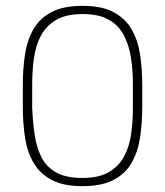

<svg xmlns="http://www.w3.org/2000/svg" viewBox="-20 -626 564 656"><path d="M466 -336Q466 -391 458.5 -440Q451 -489 429.5 -526Q408 -563 368 -584.5Q328 -606 262 -606Q197 -606 156.5 -585Q116 -564 94.5 -526.5Q73 -489 65.5 -440.5Q58 -392 58 -336V-260Q58 -205 65.5 -156Q73 -107 94.5 -70Q116 -33 156 -11.5Q196 10 262 10Q327 10 367.5 -11Q408 -32 429.5 -69.5Q451 -107 458.5 -156Q466 -205 466 -260ZM90 -257V-339Q90 -385 96 -428Q102 -471 120 -504.5Q138 -538 172 -558Q206 -578 262 -578Q318 -578 352 -558.5Q386 -539 403.5 -505Q421 -471 427.5 -428.5Q434 -386 434 -339V-257Q434 -211 428 -168Q422 -125 404 -91.5Q386 -58 352 -38Q318 -18 262 -18Q204 -18 170.5 -37.5Q137 -57 120.5 -91Q104 -125 98 -168Q92 -211 90 -257Z"/></svg>

Font: Beiruti ExtraLight
Style: Regular
Weight: 250
Designer: Arlette Boutros
Foundry: Boutros
Version: Version 1.41